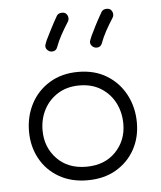

<svg xmlns="http://www.w3.org/2000/svg" viewBox="-48 -660 591 706"><g transform="rotate(-5 247.5 -307.0)"><path d="M247 -396Q308 -396 352.5 -368.5Q397 -341 421.5 -294.5Q446 -248 446 -191Q446 -136 421.5 -92Q397 -48 352.5 -22Q308 4 247 4Q187 4 142 -22Q97 -48 72.5 -93Q48 -138 48 -193Q48 -249 72 -295Q96 -341 141 -368.5Q186 -396 247 -396ZM247 -346Q201 -346 167.5 -325Q134 -304 116 -269.5Q98 -235 98 -193Q98 -131 138.5 -88.5Q179 -46 247 -46Q315 -46 355.5 -88Q396 -130 396 -191Q396 -234 378 -269Q360 -304 326.5 -325Q293 -346 247 -346ZM391 -584Q375 -559 363 -537Q351 -515 343 -493Q338 -479 323 -479Q314 -479 307 -485.5Q300 -492 300 -501Q300 -506 308 -524Q315 -539 325.5 -559.5Q336 -580 352 -608Q358 -618 372 -618Q383 -618 388.5 -611Q394 -604 394 -595Q394 -589 391 -584ZM226 -584Q210 -559 198 -537Q186 -515 178 -493Q173 -479 158 -479Q149 -479 142 -485.5Q135 -492 135 -501Q135 -503 136.5 -508Q138 -513 142 -522Q149 -536 160 -558Q171 -580 187 -608Q193 -618 207 -618Q218 -618 223.5 -611Q229 -604 229 -595Q229 -589 226 -584Z"/></g></svg>

Font: Hubballi
Style: Regular
Weight: 400
Designer: Erin McLaughlin
Version: Version 1.000; ttfautohint (v1.8.3)